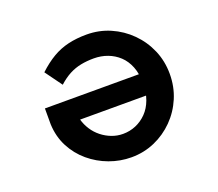

<svg xmlns="http://www.w3.org/2000/svg" viewBox="-120 -878 1201 1057"><g transform="rotate(-20 480.5 -350.0)"><path d="M482 10Q416 10 353.5 -13Q291 -36 240.5 -78.5Q190 -121 159 -180.5Q128 -240 125 -313V-406H763L772 -282H286Q295 -250 313.5 -221.5Q332 -193 358.5 -172Q385 -151 416.5 -139Q448 -127 482 -127Q522 -127 557.5 -142Q593 -157 621 -185.5Q649 -214 664.5 -256Q680 -298 680 -351Q680 -408 663.5 -449.5Q647 -491 618 -518Q589 -545 551.5 -559Q514 -573 471 -573Q431 -573 395.5 -566Q360 -559 327.5 -542Q295 -525 262 -495L190 -594Q235 -636 278.5 -661.5Q322 -687 371 -698.5Q420 -710 479 -710Q552 -710 616.5 -682Q681 -654 730.5 -604.5Q780 -555 808 -490Q836 -425 836 -350Q836 -275 808.5 -210Q781 -145 732 -95.5Q683 -46 619 -18Q555 10 482 10Z"/></g></svg>

Font: Lexend Zetta SemiBold
Style: Regular
Weight: 600
Designer: Bonnie Shaver-Troup, Thomas Jockin
Foundry: Lexend
Version: Version 1.007